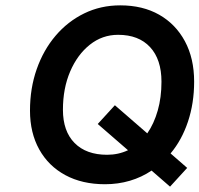

<svg xmlns="http://www.w3.org/2000/svg" viewBox="-20 -680 745 717"><path d="M92 -267Q92 -350 117 -421.5Q142 -493 187.5 -546.5Q233 -600 294.5 -630Q356 -660 429 -660Q513 -660 574.5 -625Q636 -590 670.5 -526Q705 -462 705 -375Q705 -295 682 -226Q659 -157 617 -107L679 -53L615 17L546 -43Q509 -18 465 -5Q421 8 372 8Q287 8 224 -26Q161 -60 126.5 -122Q92 -184 92 -267ZM583 -375Q583 -458 540.5 -504Q498 -550 421 -550Q362 -550 315.5 -513Q269 -476 242 -413Q215 -350 215 -270Q215 -190 258.5 -146Q302 -102 380 -102Q422 -102 458 -119L345 -217L409 -287L530 -182Q555 -218 569 -267Q583 -316 583 -375Z"/></svg>

Font: Overused Grotesk SemiBold
Style: Italic
Weight: 600
Italic angle: -10°
Version: Version 0.003